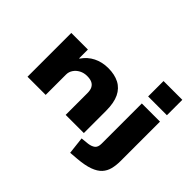

<svg xmlns="http://www.w3.org/2000/svg" viewBox="-192 -1069 1569 1569"><g transform="rotate(45 592.5 -284.0)"><path d="M85 0V-506H277V-405H281Q318 -460 375 -488.5Q432 -517 503 -517Q576 -517 628.5 -490Q681 -463 708.5 -406Q736 -349 736 -257V0H526V-251Q526 -288 514 -309Q502 -330 480.5 -339.5Q459 -349 426 -349Q389 -349 359.5 -333.5Q330 -318 312.5 -292Q295 -266 295 -236V0ZM896 -583V-761H1113V-583ZM771 193 754 44 822 37Q859 32 879.5 15.5Q900 -1 900 -40V-506H1110V-49Q1110 0 1099.5 41Q1089 82 1061.5 112Q1034 142 982 161Q930 180 846 187Z"/></g></svg>

Font: Nunito Sans 7pt Expanded Black
Style: Regular
Weight: 900
Width: 7
Designer: Vernon Adams
Foundry: Vernon Adams
Version: Version 3.101;gftools[0.9.27]